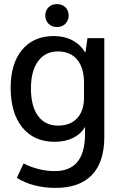

<svg xmlns="http://www.w3.org/2000/svg" viewBox="-20 -686 586 937"><path d="M489 -500V-17Q489 105 428.5 168Q368 231 251 231Q197 231 148.5 218.5Q100 206 62 182L95 112Q171 149 247 149Q395 149 395 -32V-67Q375 -32 336.5 -13Q298 6 247 6Q146 6 89 -64Q32 -134 32 -258Q32 -376 88 -443Q144 -510 242 -510Q294 -510 333 -489.5Q372 -469 395 -431H397L407 -500ZM390 -282Q390 -355 356.5 -395Q323 -435 263 -435Q201 -435 166 -387.5Q131 -340 131 -255Q131 -168 165.5 -120.5Q200 -73 263 -73Q323 -73 356.5 -109Q390 -145 390 -210ZM201 -610Q201 -635 217 -650.5Q233 -666 258 -666Q283 -666 299 -650.5Q315 -635 315 -610Q315 -586 299 -570Q283 -554 258 -554Q233 -554 217 -570Q201 -586 201 -610Z"/></svg>

Font: Sarabun Medium
Style: Regular
Weight: 500
Designer: Suppakit Chalermlarp | Katatrad Co.,Ltd.
Foundry: Cadson Demak Co.,Ltd.
Version: Version 1.000; ttfautohint (v1.6)